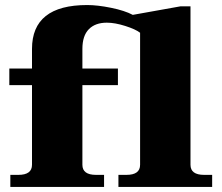

<svg xmlns="http://www.w3.org/2000/svg" viewBox="-20 -742 882 762"><path d="M21 -48H53Q107 -48 107 -88V-404H17V-470H107V-548Q107 -722 326 -722Q367 -722 421 -711Q475 -700 507 -683L697 -717H736V-88Q736 -48 790 -48H822V0H450V-48H482Q536 -48 536 -88V-612Q518 -626 477 -639Q436 -652 404 -652Q358 -652 332.5 -626Q307 -600 307 -548V-470H448V-404H307V-88Q307 -48 361 -48H393V0H21Z"/></svg>

Font: Taviraj Black
Style: Regular
Weight: 900
Designer: Katatrad Team
Foundry: CadsonDemak
Version: Version 1.030